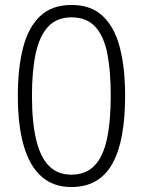

<svg xmlns="http://www.w3.org/2000/svg" viewBox="-20 -745 577 775"><path d="M485 -359Q485 -269 472.5 -200.5Q460 -132 434 -85Q408 -38 366.5 -14Q325 10 268 10Q196 10 148 -32Q100 -74 76 -156Q52 -238 52 -359Q52 -470 73 -552Q94 -634 141.5 -679.5Q189 -725 269 -725Q347 -725 394.5 -680.5Q442 -636 463.5 -554Q485 -472 485 -359ZM109 -359Q109 -252 126 -181Q143 -110 178 -75Q213 -40 268 -40Q325 -40 360 -75Q395 -110 411 -181Q427 -252 427 -359Q427 -459 413 -529.5Q399 -600 364 -637.5Q329 -675 269 -675Q209 -675 174 -637Q139 -599 124 -528.5Q109 -458 109 -359Z"/></svg>

Font: Noto Sans Display Light
Style: Regular
Weight: 300
Designer: Monotype Design Team
Foundry: Monotype Imaging Inc.
Version: Version 2.003